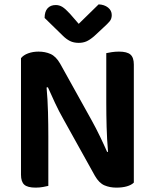

<svg xmlns="http://www.w3.org/2000/svg" viewBox="-20 -851 705 878"><path d="M143 7Q106 7 91 -6.5Q76 -20 76 -52V-585Q87 -599 108.5 -607Q130 -615 156 -615Q187 -615 211.5 -604Q236 -593 255 -560L399 -301Q419 -265 437.5 -226.5Q456 -188 470 -156L474 -157Q469 -216 467.5 -271.5Q466 -327 466 -381V-608Q474 -610 490.5 -612.5Q507 -615 524 -615Q561 -615 576.5 -601.5Q592 -588 592 -556V-16Q581 -5 560.5 1Q540 7 512 7Q482 7 457.5 -3.5Q433 -14 414 -47L270 -306Q250 -341 231.5 -380.5Q213 -420 199 -452L193 -451Q198 -396 199.5 -338Q201 -280 201 -228V-1Q193 1 177 4Q161 7 143 7ZM431 -831Q457 -830 474 -816.5Q491 -803 491 -782Q491 -765 481.5 -753.5Q472 -742 453 -725L410 -685Q390 -668 374.5 -661.5Q359 -655 340 -655Q317 -655 300 -663.5Q283 -672 267 -688L184 -769Q184 -798 197.5 -813Q211 -828 235 -828Q251 -828 265 -819.5Q279 -811 300 -788L340 -742Z"/></svg>

Font: Baloo Paaji 2 SemiBold
Style: Regular
Weight: 600
Designer: Shuchita Grover, Noopur Datye and Ek Type
Foundry: Ek Type
Version: Version 1.640;hotconv 1.0.111;makeotfexe 2.5.65597; ttfautoh